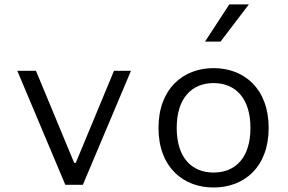

<svg xmlns="http://www.w3.org/2000/svg" viewBox="-20 -822 1280 854"><path d="M57 -507 270.5 0H348.5L562.5 -507H487L317 -97.5H310L140 -507Z M1175 -253C1175 -427.5 1066 -519 930 -519C794.5 -519 685 -427.5 685 -253C685 -78.5 794.5 12 930 12C1066 12 1175 -78.5 1175 -253ZM1094 -253C1094 -120.5 1027 -54.5 930 -54.5C833 -54.5 766 -120.5 766 -253C766 -385.5 833 -452.5 930 -452.5C1027 -452.5 1094 -385.5 1094 -253ZM892 -637 1000 -802.5H1087L961 -637Z"/></svg>

Font: Monaspace Neon Light
Style: Regular
Weight: 300
Designer: Riley Cran & the Lettermatic Team
Foundry: Lettermatic
Version: Version 1.200 (Monaspace Neon)